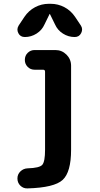

<svg xmlns="http://www.w3.org/2000/svg" viewBox="-20 -790 540 1038"><path d="M385.7 -699.2 417 -652.3Q429.7 -632.8 418.9 -611.3Q408.2 -589.8 383.8 -589.8Q349.6 -589.8 320.3 -608.4Q291 -627 277.3 -658.2L250 -713.9Q250 -714.8 249 -714.8Q248 -714.8 248 -713.9L220.7 -658.2Q207 -627 177.7 -608.4Q148.4 -589.8 114.3 -589.8Q89.8 -589.8 79.1 -610.8Q68.4 -631.8 81.1 -652.3L112.3 -699.2Q134.8 -732.4 169.4 -751Q204.1 -769.5 244.1 -769.5H253.9Q293.9 -769.5 328.6 -751Q363.3 -732.4 385.7 -699.2ZM279.3 -519.5Q314.5 -519.5 339.4 -494.6Q364.3 -469.7 364.3 -434.6V19.5Q364.3 140.6 318.8 182.6Q273.4 224.6 128.9 228.5Q106.4 229.5 90.3 213.9Q74.2 198.2 74.2 174.8Q74.2 152.3 90.3 136.7Q106.4 121.1 128.9 120.1Q194.3 118.2 209 100.6Q223.6 83 223.6 19.5V-402.3Q223.6 -413.1 212.9 -413.1H167Q144.5 -413.1 129.4 -428.7Q114.3 -444.3 114.3 -465.8Q114.3 -489.3 129.9 -504.4Q145.5 -519.5 167 -519.5Z"/></svg>

Font: Rounded-X Mgen+ 1m bold
Style: Bold
Weight: 700
Designer: [Source Han Sans]
Ryoko NISHIZUKA  (kana & ideographs); Paul D. Hunt (Latin, Greek & Cyrillic); Wenlong ZHANG  (bopomofo
Version: Version 1.059.20150602